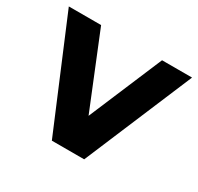

<svg xmlns="http://www.w3.org/2000/svg" viewBox="-129 -683 855 828"><g transform="rotate(30 299.0 -269.0)"><path d="M218.3 0 -7.8 -537.9H153L341.2 -75.2H261L456.5 -537.9H605.9L379.3 0Z"/></g></svg>

Font: Montserrat Thin
Style: Regular
Weight: 100
Designer: Julieta Ulanovsky
Foundry: Julieta Ulanovsky
Version: Version 9.000